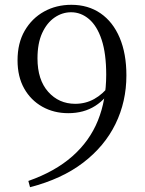

<svg xmlns="http://www.w3.org/2000/svg" viewBox="-20 -763 602 799"><path d="M105 16 98 -10Q209 -49 281 -112.5Q353 -176 387.5 -261.5Q422 -347 422 -452Q422 -540 403 -597.5Q384 -655 350.5 -683.5Q317 -712 276 -712Q239 -712 207 -690Q175 -668 155.5 -625.5Q136 -583 136 -520Q136 -431 180.5 -381Q225 -331 293 -331Q336 -331 372 -351Q408 -371 437 -409L457 -404H449Q424 -353 376.5 -322.5Q329 -292 264 -292Q204 -292 156 -319Q108 -346 80.5 -395Q53 -444 53 -512Q53 -584 83 -635.5Q113 -687 163.5 -715Q214 -743 277 -743Q347 -743 398.5 -707.5Q450 -672 478 -606Q506 -540 506 -449Q506 -340 460.5 -247Q415 -154 326 -86Q237 -18 105 16Z"/></svg>

Font: Noto Serif JP
Style: Regular
Weight: 400
Designer: Ryoko NISHIZUKA  (kana & ideographs); Frank Grießhammer (Latin, Greek & Cyrillic); Wenlong ZHANG  (bopomofo); Sandoll Co
Foundry: Adobe
Version: Version 2.003-H1;hotconv 1.1.1;makeotfexe 2.6.0